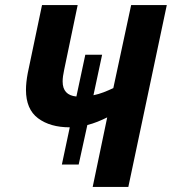

<svg xmlns="http://www.w3.org/2000/svg" viewBox="-20 -734 675 754"><path d="M401 -273Q383 -264 363 -256Q343 -248 323 -243L289 -88H223L254 -234Q177 -234 129.5 -269.5Q82 -305 82 -381Q82 -410 89 -447L145 -714H285L232 -460Q229 -446 227.5 -435Q226 -424 226 -414Q226 -360 280 -355L315 -519H381L347 -360Q367 -364 386.5 -371.5Q406 -379 425 -388L495 -714H635L484 0H344Z"/></svg>

Font: Noto Sans SemiCondensed
Style: Bold Italic
Weight: 700
Width: 4
Italic angle: -12°
Designer: Monotype Design Team
Foundry: Monotype Imaging Inc.
Version: Version 2.013; ttfautohint (v1.8.4.7-5d5b)